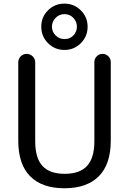

<svg xmlns="http://www.w3.org/2000/svg" viewBox="-20 -1053 696 1052"><path d="M381.8 -858.4Q401.4 -878.9 401.4 -906.7Q401.4 -934.6 381.8 -955.1Q362.3 -975.6 333.5 -975.6Q304.7 -975.6 284.7 -955.1Q264.6 -934.6 264.6 -906.7Q264.6 -878.9 284.7 -858.9Q304.7 -838.9 333.5 -838.9Q362.3 -838.9 381.8 -858.4ZM422.9 -996.1Q460 -960 460 -906.7Q460 -853.5 422.9 -816.4Q385.7 -779.3 333 -779.3Q280.3 -779.3 243.2 -816.4Q206.1 -853.5 206.1 -906.7Q206.1 -960 243.2 -996.6Q280.3 -1033.2 333 -1033.2Q385.7 -1033.2 422.9 -996.1ZM80.1 -282.2V-710.9Q80.1 -730.5 93.3 -744.1Q106.4 -757.8 126 -757.8Q145.5 -757.8 159.2 -744.1Q172.9 -730.5 172.9 -710.9V-279.3Q172.9 -187.5 212.4 -144Q252 -100.6 334.5 -100.6Q417 -100.6 457 -144Q497.1 -187.5 497.1 -279.3V-712.9Q497.1 -731.4 510.3 -744.6Q523.4 -757.8 542 -757.8Q560.5 -757.8 573.7 -744.6Q586.9 -731.4 586.9 -712.9V-282.2Q586.9 -153.3 521.5 -87.4Q456.1 -21.5 333 -21.5Q210 -21.5 145 -87.4Q80.1 -153.3 80.1 -282.2Z"/></svg>

Font: Gen Jyuu Gothic P Regular
Style: Regular
Weight: 400
Designer: [Source Han Sans]
Ryoko NISHIZUKA  (kana & ideographs); Paul D. Hunt (Latin, Greek & Cyrillic); Wenlong ZHANG  (bopomofo
Version: Version 1.002.20150607